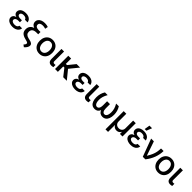

<svg xmlns="http://www.w3.org/2000/svg" viewBox="607 -2993 5426 5426"><g transform="rotate(45 3320.5 -279.5)"><path d="M148.9 -266.1Q95.7 -280.8 72.3 -312.3Q48.8 -343.8 48.8 -381.8Q48.8 -430.2 76.2 -465.3Q103.5 -500.5 152.3 -518.8Q201.2 -537.1 264.6 -537.1Q325.7 -537.1 372.8 -518.6Q419.9 -500 448.2 -465.3Q476.6 -430.7 481.4 -382.8H377Q370.1 -415 339.8 -433.6Q309.6 -452.1 261.7 -452.1Q228.5 -452.1 203.6 -442.6Q178.7 -433.1 165.5 -416.5Q152.3 -399.9 152.3 -378.9Q152.3 -347.7 179.7 -330.1Q207 -312.5 258.8 -312.5H326.2V-232.4H258.8Q226.1 -232.4 200 -222.2Q173.8 -211.9 159.2 -193.4Q144.5 -174.8 144.5 -151.4Q144.5 -129.9 159.4 -112.8Q174.3 -95.7 201.9 -85.9Q229.5 -76.2 265.6 -76.2Q319.8 -76.2 348.9 -95.2Q377.9 -114.3 386.7 -154.3H491.2Q486.8 -104 456.8 -66.9Q426.8 -29.8 377.2 -10Q327.6 9.8 265.6 9.8Q201.2 9.8 149.9 -9.3Q98.6 -28.3 69.3 -63.2Q40 -98.1 40 -143.6Q40 -184.6 65.7 -217.8Q91.3 -251 148.9 -266.1Z M850.6 -626Q791 -626 758.8 -603.3Q726.6 -580.6 726.6 -539.1Q726.6 -495.1 761.7 -472.2Q796.9 -449.2 862.3 -449.2H931.6V-357.4H864.3Q780.3 -357.4 736.3 -322.5Q692.4 -287.6 692.4 -218.8Q692.4 -167.5 723.1 -134Q753.9 -100.6 814.5 -85.9L869.1 -73.2Q938 -58.1 968 -33.4Q998 -8.8 998 31.2Q997.6 68.8 971.7 111.1Q945.8 153.3 903.3 187.5L841.8 141.6Q868.2 113.3 878.4 93.8Q888.7 74.2 888.7 59.6Q888.7 40 873.8 28.6Q858.9 17.1 823.2 8.8L775.4 -4.9Q673.8 -28.3 626.5 -76.9Q579.1 -125.5 579.1 -207Q579.1 -282.2 616.2 -332Q653.3 -381.8 724.6 -404.8Q671.4 -424.3 642.8 -460.7Q614.3 -497.1 614.3 -546.9Q614.3 -597.7 643.3 -636.2Q672.4 -674.8 724.9 -695.8Q777.3 -716.8 846.7 -716.8Q882.8 -716.8 917 -711.2Q951.2 -705.6 977.5 -695.3L960 -607.4Q927.7 -617.7 902.3 -621.8Q877 -626 850.6 -626Z M1090.8 -262.7Q1090.8 -344.7 1121.6 -406.7Q1152.3 -468.8 1208.5 -502.9Q1264.6 -537.1 1338.9 -537.1Q1412.6 -537.1 1468.8 -502.9Q1524.9 -468.8 1555.4 -406.5Q1585.9 -344.2 1585.9 -262.7Q1585.9 -181.2 1555.4 -119.4Q1524.9 -57.6 1468.8 -23.4Q1412.6 10.7 1338.9 10.7Q1264.6 10.7 1208.5 -23.4Q1152.3 -57.6 1121.6 -119.4Q1090.8 -181.2 1090.8 -262.7ZM1480.5 -262.7Q1480.5 -314.9 1464.6 -357.7Q1448.7 -400.4 1416.7 -425.8Q1384.8 -451.2 1338.9 -451.2Q1292 -451.2 1259.5 -425.8Q1227.1 -400.4 1211.2 -357.7Q1195.3 -314.9 1195.3 -262.7Q1195.3 -210.4 1211.2 -168.2Q1227.1 -126 1259.5 -101.1Q1292 -76.2 1338.9 -76.2Q1385.3 -76.2 1417 -101.1Q1448.7 -126 1464.6 -168.2Q1480.5 -210.4 1480.5 -262.7Z M1793 -530.3 1792 -143.6Q1792 -111.3 1807.6 -99.1Q1823.2 -86.9 1850.6 -86.9Q1861.8 -86.9 1873 -88.6Q1884.3 -90.3 1891.6 -92.8V-3.9Q1853 6.8 1816.4 6.8Q1757.3 6.8 1723.4 -27.8Q1689.5 -62.5 1689.5 -137.7V-530.3Z M2075.2 -318.4H2123L2294.9 -530.3H2434.6L2217.3 -264.2L2432.6 0H2289.1L2119.1 -215.8H2075.2V0H1961.9V-530.3H2075.2Z M2653.8 -266.1Q2600.6 -280.8 2577.1 -312.3Q2553.7 -343.8 2553.7 -381.8Q2553.7 -430.2 2581.1 -465.3Q2608.4 -500.5 2657.2 -518.8Q2706.1 -537.1 2769.5 -537.1Q2830.6 -537.1 2877.7 -518.6Q2924.8 -500 2953.1 -465.3Q2981.4 -430.7 2986.3 -382.8H2881.8Q2875 -415 2844.7 -433.6Q2814.5 -452.1 2766.6 -452.1Q2733.4 -452.1 2708.5 -442.6Q2683.6 -433.1 2670.4 -416.5Q2657.2 -399.9 2657.2 -378.9Q2657.2 -347.7 2684.6 -330.1Q2711.9 -312.5 2763.7 -312.5H2831.1V-232.4H2763.7Q2731 -232.4 2704.8 -222.2Q2678.7 -211.9 2664.1 -193.4Q2649.4 -174.8 2649.4 -151.4Q2649.4 -129.9 2664.3 -112.8Q2679.2 -95.7 2706.8 -85.9Q2734.4 -76.2 2770.5 -76.2Q2824.7 -76.2 2853.8 -95.2Q2882.8 -114.3 2891.6 -154.3H2996.1Q2991.7 -104 2961.7 -66.9Q2931.6 -29.8 2882.1 -10Q2832.5 9.8 2770.5 9.8Q2706.1 9.8 2654.8 -9.3Q2603.5 -28.3 2574.2 -63.2Q2544.9 -98.1 2544.9 -143.6Q2544.9 -184.6 2570.6 -217.8Q2596.2 -251 2653.8 -266.1Z M3199.2 -530.3 3198.2 -143.6Q3198.2 -111.3 3213.9 -99.1Q3229.5 -86.9 3256.8 -86.9Q3268.1 -86.9 3279.3 -88.6Q3290.5 -90.3 3297.9 -92.8V-3.9Q3259.3 6.8 3222.7 6.8Q3163.6 6.8 3129.6 -27.8Q3095.7 -62.5 3095.7 -137.7V-530.3Z M3455.1 -262.7Q3455.1 -206.1 3467 -164.8Q3479 -123.5 3501.2 -101.8Q3523.4 -80.1 3554.7 -80.1Q3597.2 -80.1 3621.8 -118.4Q3646.5 -156.7 3646.5 -227.5V-396.5H3761.7V-227.5Q3761.7 -157.2 3786.1 -118.7Q3810.5 -80.1 3852.5 -80.1Q3883.8 -80.1 3906 -101.8Q3928.2 -123.5 3940.2 -164.8Q3952.1 -206.1 3952.1 -262.7Q3952.1 -330.1 3935.3 -390.9Q3918.5 -451.7 3873 -530.3H3981.4Q4057.6 -410.2 4057.6 -263.7Q4057.6 -176.8 4033.9 -115.2Q4010.3 -53.7 3966.1 -22Q3921.9 9.8 3860.4 9.8Q3803.7 9.8 3764.2 -18.1Q3724.6 -45.9 3704.1 -99.1Q3683.6 -45.9 3643.8 -18.1Q3604 9.8 3546.9 9.8Q3485.8 9.8 3441.7 -22Q3397.5 -53.7 3374 -115.2Q3350.6 -176.8 3350.6 -263.7Q3350.6 -412.6 3426.8 -530.3H3535.2Q3490.2 -450.7 3472.7 -389.6Q3455.1 -328.6 3455.1 -262.7Z M4175.8 -530.3H4280.3V-220.7Q4280.3 -181.6 4297.1 -151.4Q4314 -121.1 4345 -104.5Q4376 -87.9 4417 -87.9Q4457.5 -87.9 4488.5 -104.5Q4519.5 -121.1 4536.6 -151.4Q4553.7 -181.6 4553.7 -220.7V-530.3H4658.2V0H4555.7V-78.1H4550.8Q4532.2 -39.1 4496.6 -18.1Q4460.9 2.9 4417 2.9Q4372.6 2.9 4337.2 -17.8Q4301.8 -38.6 4282.2 -78.1H4278.3V197.3H4175.8Z M4870.6 -266.1Q4817.4 -280.8 4793.9 -312.3Q4770.5 -343.8 4770.5 -381.8Q4770.5 -430.2 4797.9 -465.3Q4825.2 -500.5 4874 -518.8Q4922.9 -537.1 4986.3 -537.1Q5047.4 -537.1 5094.5 -518.6Q5141.6 -500 5169.9 -465.3Q5198.2 -430.7 5203.1 -382.8H5098.6Q5091.8 -415 5061.5 -433.6Q5031.2 -452.1 4983.4 -452.1Q4950.2 -452.1 4925.3 -442.6Q4900.4 -433.1 4887.2 -416.5Q4874 -399.9 4874 -378.9Q4874 -347.7 4901.4 -330.1Q4928.7 -312.5 4980.5 -312.5H5047.9V-232.4H4980.5Q4947.8 -232.4 4921.6 -222.2Q4895.5 -211.9 4880.9 -193.4Q4866.2 -174.8 4866.2 -151.4Q4866.2 -129.9 4881.1 -112.8Q4896 -95.7 4923.6 -85.9Q4951.2 -76.2 4987.3 -76.2Q5041.5 -76.2 5070.6 -95.2Q5099.6 -114.3 5108.4 -154.3H5212.9Q5208.5 -104 5178.5 -66.9Q5148.4 -29.8 5098.9 -10Q5049.3 9.8 4987.3 9.8Q4922.9 9.8 4871.6 -9.3Q4820.3 -28.3 4791 -63.2Q4761.7 -98.1 4761.7 -143.6Q4761.7 -184.6 4787.4 -217.8Q4813 -251 4870.6 -266.1ZM4980.5 -755.9H5085L5019.5 -592.8H4953.1Z M5272.5 -530.3H5381.8L5527.3 -106.4H5533.2Q5585.4 -190.4 5613.8 -257.8Q5642.1 -325.2 5653.8 -387.9Q5665.5 -450.7 5668 -530.3H5770.5Q5769 -393.6 5719 -258.1Q5668.9 -122.6 5572.3 0H5469.7Z M5839.8 -262.7Q5839.8 -344.7 5870.6 -406.7Q5901.4 -468.8 5957.5 -502.9Q6013.7 -537.1 6087.9 -537.1Q6161.6 -537.1 6217.8 -502.9Q6273.9 -468.8 6304.4 -406.5Q6335 -344.2 6335 -262.7Q6335 -181.2 6304.4 -119.4Q6273.9 -57.6 6217.8 -23.4Q6161.6 10.7 6087.9 10.7Q6013.7 10.7 5957.5 -23.4Q5901.4 -57.6 5870.6 -119.4Q5839.8 -181.2 5839.8 -262.7ZM6229.5 -262.7Q6229.5 -314.9 6213.6 -357.7Q6197.8 -400.4 6165.8 -425.8Q6133.8 -451.2 6087.9 -451.2Q6041 -451.2 6008.5 -425.8Q5976.1 -400.4 5960.2 -357.7Q5944.3 -314.9 5944.3 -262.7Q5944.3 -210.4 5960.2 -168.2Q5976.1 -126 6008.5 -101.1Q6041 -76.2 6087.9 -76.2Q6134.3 -76.2 6166 -101.1Q6197.8 -126 6213.6 -168.2Q6229.5 -210.4 6229.5 -262.7Z M6542 -530.3 6541 -143.6Q6541 -111.3 6556.6 -99.1Q6572.3 -86.9 6599.6 -86.9Q6610.8 -86.9 6622.1 -88.6Q6633.3 -90.3 6640.6 -92.8V-3.9Q6602.1 6.8 6565.4 6.8Q6506.3 6.8 6472.4 -27.8Q6438.5 -62.5 6438.5 -137.7V-530.3Z"/></g></svg>

Font: Pretendard JP Medium
Style: Regular
Weight: 500
Designer: Base glyphs from Inter by Rasmus Andersson; Hangeul glyphs from Noto Sans CJK(Source Han Sans) by Jang Soo-young and Kan
Foundry: Kil Hyung-jin
Version: Version 1.309